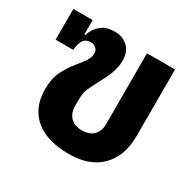

<svg xmlns="http://www.w3.org/2000/svg" viewBox="-131 -707 872 860"><g transform="rotate(30 305.0 -277.0)"><path d="M324 12Q271 12 227 0Q183 -12 152 -37Q121 -62 104 -99Q87 -136 87 -187Q87 -241 104.5 -277.5Q122 -314 148 -346Q173 -377 185.5 -395.5Q198 -414 198 -434Q198 -451 187.5 -461Q177 -471 161 -471Q134 -471 122.5 -453Q111 -435 108 -402H17V-561H117V-487H122Q133 -523 159.5 -544.5Q186 -566 229 -566Q271 -566 297.5 -541Q324 -516 324 -470Q324 -450 320 -432.5Q316 -415 309.5 -398.5Q303 -382 294 -364.5Q285 -347 275 -328Q263 -304 252 -281.5Q241 -259 241 -220V-190Q241 -152 262 -130.5Q283 -109 321 -109Q359 -109 380.5 -129.5Q402 -150 402 -188V-554H547V-210Q547 -106 488.5 -47Q430 12 324 12Z"/></g></svg>

Font: IBM Plex Thai
Style: Bold
Weight: 700
Designer: Mike Abbink, Paul van der Laan, Pieter van Rosmalen, Ben Mitchell, Mark Frömberg
Foundry: Bold Monday
Version: Version 1.0